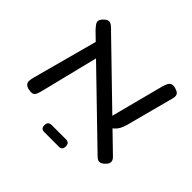

<svg xmlns="http://www.w3.org/2000/svg" viewBox="-165 -765 1070 1070"><g transform="rotate(45 370.0 -230.5)"><path d="M673 1Q659 14 648 16Q637 18 628 12Q619 6 610 -3L110 -487Q97 -501 89 -512Q81 -523 82.5 -535Q84 -547 100 -562Q116 -577 127.5 -576.5Q139 -576 151 -566.5Q163 -557 176 -543L675 -59Q684 -51 688 -41.5Q692 -32 689 -21.5Q686 -11 673 1ZM79 9Q61 4 53.5 -5Q46 -14 47 -27.5Q48 -41 52 -56L161 -460L234 -426L138 -38Q133 -18 127.5 -6Q122 6 111.5 9.5Q101 13 79 9ZM538 -148 503 -180 594 -529Q599 -545 604.5 -557Q610 -569 621.5 -574Q633 -579 655 -572Q674 -566 680 -556.5Q686 -547 684 -534Q682 -521 677 -504L606 -236Q600 -216 592 -201Q584 -186 571 -174.5Q558 -163 538 -148ZM309 116Q282 116 282 90V86Q282 73 289.5 66Q297 59 309 59H423Q450 59 450 86V90Q450 116 423 116Z"/></g></svg>

Font: Fredoka SemiExpanded
Style: Regular
Weight: 400
Width: 6
Designer: Ben Nathan
Foundry: Milena B. Brandão, Ben Nathan
Version: Version 2.001